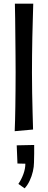

<svg xmlns="http://www.w3.org/2000/svg" viewBox="-20 -715 260 1045"><path d="M60 -1Q61 -27 62 -60.5Q63 -94 63.5 -134Q64 -174 64.5 -221Q65 -268 65 -321Q65 -364 64.5 -415.5Q64 -467 63.5 -519Q63 -571 62.5 -616.5Q62 -662 61 -695H161Q160 -655 158.5 -608Q157 -561 156 -511.5Q155 -462 154.5 -413Q154 -364 154 -320Q154 -268 155 -209.5Q156 -151 157.5 -98.5Q159 -46 160 -10ZM114 310 80 286Q97 261 107.5 232Q118 203 118 176L75 175L71 76L166 74Q166 98 166 121.5Q166 145 165 169Q165 192 159 218Q153 244 141.5 268.5Q130 293 114 310Z"/></svg>

Font: Truculenta SemiBold
Style: Regular
Weight: 600
Version: Version 1.002